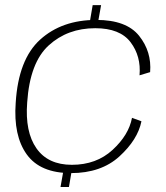

<svg xmlns="http://www.w3.org/2000/svg" viewBox="-20 -714 650 752"><path d="M331.5 -627H364L376 -694H343ZM217 18.5H250L261.5 -49H229ZM258 -36Q376 -36 447.8 -101.5Q519.5 -167 534 -239L497 -252.5Q484.5 -185.5 421 -127Q357.5 -68.5 261.5 -68.5Q168 -68.5 122.8 -133Q77.5 -197.5 86.5 -313Q97 -469 170.8 -536.2Q244.5 -603.5 353 -603.5Q450 -603.5 491.5 -548.5Q533 -493.5 526.5 -419L568 -431.5Q574.5 -511.5 524.8 -573.8Q475 -636 357 -636Q222.5 -636 137.2 -558.8Q52 -481.5 41.5 -311.5Q32 -182.5 84.8 -109.2Q137.5 -36 258 -36Z"/></svg>

Font: Anybody SemiExpanded ExtraLight
Style: Italic
Weight: 250
Width: 6
Italic angle: -10°
Version: Version 1.113;gftools[0.9.25]